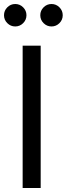

<svg xmlns="http://www.w3.org/2000/svg" viewBox="-28 -938 333 958"><path d="M85 0V-710H175V0ZM-8 -862Q-8 -885 8.5 -901.5Q25 -918 48 -918Q71 -918 87.5 -901.5Q104 -885 104 -862Q104 -839 87.5 -822.5Q71 -806 48 -806Q25 -806 8.5 -822.5Q-8 -839 -8 -862ZM173 -862Q173 -885 189.5 -901.5Q206 -918 229 -918Q252 -918 268.5 -901.5Q285 -885 285 -862Q285 -839 268.5 -822.5Q252 -806 229 -806Q206 -806 189.5 -822.5Q173 -839 173 -862Z"/></svg>

Font: Rising Sun
Style: Regular
Weight: 400
Designer: Matt McInerney, Pablo Impallari, Rodrigo Fuenzalida (Raleway font), Stephen Hutchings (Greek), Cristiano Sobral (main ch
Foundry: The Rising Sun Project Authors
Version: Version 4.327; ttfautohint (v1.8.4.7-5d5b-dirty)